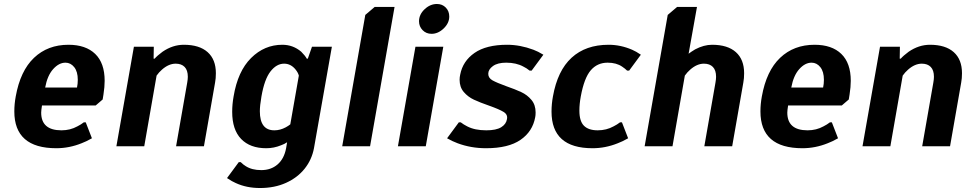

<svg xmlns="http://www.w3.org/2000/svg" viewBox="-20 -735 4885 965"><path d="M52 -175Q52 -212 59 -250Q82 -379 151 -444.5Q220 -510 324 -510Q411 -510 458.5 -464Q506 -418 506 -329Q506 -298 500 -260L496 -235L461 -205H191Q187 -179 187 -169Q187 -80 289 -80Q333 -80 369 -100Q387 -109 401 -120H411L442 -40Q412 -23 390 -15Q328 10 263 10Q52 10 52 -175ZM367 -295Q371 -314 371 -334Q371 -375 353 -397.5Q335 -420 309 -420Q276 -420 247 -387.5Q218 -355 207 -295Z M653 -500H753L752 -440H757Q770 -455 797 -475Q848 -510 904 -510Q982 -510 1023.5 -473Q1065 -436 1065 -367Q1065 -341 1061 -320L1005 0H865L921 -320Q924 -337 924 -349Q924 -382 908 -398.5Q892 -415 863 -415Q828 -415 794 -385Q779 -372 767 -355L705 0H565Z M1165 185Q1146 177 1121 160L1180 80H1190Q1203 93 1215 100Q1246 120 1293 120Q1342 120 1375 91.5Q1408 63 1418 10L1423 -20Q1410 -11 1393 -5Q1357 10 1318 10Q1237 10 1192 -36.5Q1147 -83 1147 -173Q1147 -211 1154 -250Q1175 -377 1242 -443.5Q1309 -510 1399 -510Q1453 -510 1494 -475Q1514 -455 1522 -440H1527L1548 -500H1648L1558 10Q1547 68 1511 113Q1475 158 1417.5 184Q1360 210 1287 210Q1219 210 1165 185ZM1416 -95Q1429 -102 1439 -110L1482 -355Q1478 -370 1466 -385Q1442 -415 1408 -415Q1370 -415 1339.5 -376Q1309 -337 1294 -250Q1286 -204 1286 -176Q1286 -80 1359 -80Q1388 -80 1416 -95Z M1700 0 1816 -660 1863 -700H1963L1840 0Z M2086 -628Q2086 -662 2114 -688.5Q2142 -715 2176 -715Q2203 -715 2220.5 -697Q2238 -679 2238 -652Q2238 -619 2210 -592Q2182 -565 2149 -565Q2122 -565 2104 -583.5Q2086 -602 2086 -628ZM1980 0 2068 -500H2208L2120 0Z M2280 -15Q2253 -25 2227 -40L2286 -120H2296Q2310 -109 2328 -100Q2366 -80 2424 -80Q2474 -80 2499 -95.5Q2524 -111 2528 -136Q2533 -159 2511 -172.5Q2489 -186 2438 -204Q2392 -220 2362 -234Q2332 -248 2311 -272.5Q2290 -297 2290 -334Q2290 -347 2293 -360Q2306 -428 2365 -469Q2424 -510 2529 -510Q2594 -510 2661 -485Q2683 -477 2711 -460L2652 -380H2642Q2626 -393 2611 -400Q2575 -420 2524 -420Q2481 -420 2457.5 -403Q2434 -386 2434 -364Q2434 -343 2455.5 -331Q2477 -319 2524 -302Q2570 -286 2600 -272Q2630 -258 2651 -233Q2672 -208 2672 -170Q2672 -155 2670 -146Q2657 -74 2596 -32Q2535 10 2423 10Q2347 10 2280 -15Z M2752 -174Q2752 -212 2759 -250Q2782 -380 2853 -445Q2924 -510 3039 -510Q3099 -510 3157 -485Q3176 -477 3201 -460L3142 -380H3132Q3122 -390 3107 -400Q3078 -420 3034 -420Q2982 -420 2949 -381.5Q2916 -343 2899 -250Q2892 -212 2892 -179Q2892 -126 2915 -103Q2938 -80 2984 -80Q3028 -80 3064 -100Q3082 -109 3096 -120H3106L3137 -40Q3107 -23 3085 -15Q3023 10 2958 10Q2752 10 2752 -174Z M3336 -660 3383 -700H3483L3441 -465Q3454 -475 3474 -487Q3518 -510 3559 -510Q3637 -510 3678.5 -473Q3720 -436 3720 -367Q3720 -341 3716 -320L3660 0H3520L3576 -320Q3579 -337 3579 -349Q3579 -382 3563 -398.5Q3547 -415 3518 -415Q3483 -415 3449 -385Q3434 -372 3422 -355L3360 0H3220Z M3802 -175Q3802 -212 3809 -250Q3832 -379 3901 -444.5Q3970 -510 4074 -510Q4161 -510 4208.5 -464Q4256 -418 4256 -329Q4256 -298 4250 -260L4246 -235L4211 -205H3941Q3937 -179 3937 -169Q3937 -80 4039 -80Q4083 -80 4119 -100Q4137 -109 4151 -120H4161L4192 -40Q4162 -23 4140 -15Q4078 10 4013 10Q3802 10 3802 -175ZM4117 -295Q4121 -314 4121 -334Q4121 -375 4103 -397.5Q4085 -420 4059 -420Q4026 -420 3997 -387.5Q3968 -355 3957 -295Z M4403 -500H4503L4502 -440H4507Q4520 -455 4547 -475Q4598 -510 4654 -510Q4732 -510 4773.5 -473Q4815 -436 4815 -367Q4815 -341 4811 -320L4755 0H4615L4671 -320Q4674 -337 4674 -349Q4674 -382 4658 -398.5Q4642 -415 4613 -415Q4578 -415 4544 -385Q4529 -372 4517 -355L4455 0H4315Z"/></svg>

Font: Scada
Style: Bold Italic
Weight: 700
Italic angle: -10°
Version: Version 4.000